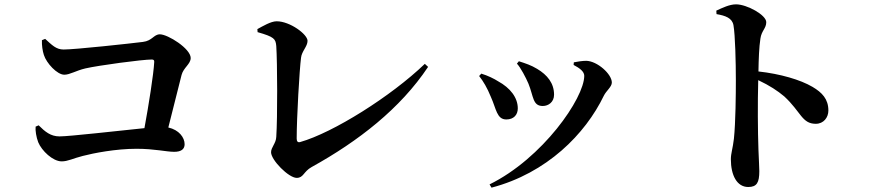

<svg xmlns="http://www.w3.org/2000/svg" viewBox="-20 -810 4030 884"><path d="M144 -227C142 -210 147 -178 156 -155C172 -116 223 -67 264 -67C293 -67 317 -81 361 -92C411 -105 513 -125 609 -125C692 -125 746 -111 782 -111C814 -111 830 -123 830 -146C830 -177 804 -212 755 -223L816 -465C825 -499 858 -515 858 -543C858 -586 753 -652 716 -652C688 -652 681 -622 638 -617C583 -610 326 -582 273 -582C238 -582 219 -603 188 -631L173 -625C172 -602 176 -575 182 -557C194 -519 243 -466 276 -466C302 -466 330 -485 373 -495C434 -509 635 -536 679 -536C688 -536 691 -532 690 -523C687 -468 665 -328 645 -220C526 -208 300 -182 254 -182C213 -182 187 -204 158 -233Z M1165 -676 1166 -662C1243 -640 1249 -631 1252 -598C1257 -523 1258 -267 1252 -180C1251 -150 1228 -132 1228 -109C1228 -73 1309 9 1346 9C1378 9 1377 -20 1415 -41C1630 -160 1823 -310 1951 -502L1936 -516C1781 -367 1514 -199 1362 -156C1351 -153 1346 -159 1346 -172C1346 -269 1359 -491 1366 -544C1369 -574 1396 -596 1396 -622C1396 -652 1315 -712 1254 -712C1227 -712 1191 -690 1165 -676Z M2360 -517C2377 -499 2401 -453 2413 -425C2437 -366 2432 -322 2479 -322C2505 -322 2531 -340 2531 -374C2531 -427 2500 -465 2453 -493C2425 -510 2400 -518 2369 -528ZM2243 54C2498 -13 2675 -193 2760 -369C2771 -392 2797 -410 2797 -430C2797 -469 2730 -529 2679 -530C2661 -530 2637 -526 2622 -523L2621 -511C2650 -496 2670 -480 2670 -461C2670 -358 2478 -81 2234 39ZM2186 -460C2205 -436 2223 -406 2240 -364C2265 -309 2267 -260 2311 -260C2346 -260 2364 -282 2364 -311C2364 -360 2330 -405 2273 -436C2256 -447 2226 -462 2196 -471Z M3278 -761 3279 -745C3320 -738 3351 -727 3357 -694C3365 -649 3368 -523 3368 -440C3368 -380 3367 -246 3359 -171C3354 -127 3345 -104 3345 -77C3345 -3 3373 51 3425 51C3465 51 3476 30 3476 -22C3476 -36 3474 -70 3472 -121C3469 -207 3468 -335 3471 -441C3524 -416 3560 -392 3591 -366C3668 -295 3672 -240 3736 -240C3772 -240 3794 -269 3794 -301C3794 -354 3765 -384 3721 -410C3665 -443 3572 -470 3472 -481C3473 -539 3475 -593 3481 -632C3486 -669 3508 -679 3508 -708C3508 -741 3419 -790 3369 -790C3339 -790 3306 -774 3278 -761Z"/></svg>

Font: Noto Serif CJK HK
Style: Bold
Weight: 700
Designer: Ryoko NISHIZUKA 西塚涼子 (kana & ideographs); Frank Grießhammer (Latin, Greek & Cyrillic); Wenlong ZHANG 张文龙 (bopomofo); San
Foundry: Adobe
Version: Version 2.001;hotconv 1.1.0;makeotfexe 2.6.0